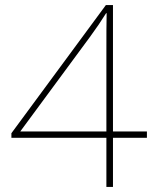

<svg xmlns="http://www.w3.org/2000/svg" viewBox="-20 -738 610 758"><path d="M560 -194V-219H426V-718H398L25 -212V-194H400V0H426V-194ZM400 -524V-219H60L335 -592C365 -633 376 -650 399 -686H401C400 -635 400 -610 400 -524Z"/></svg>

Font: Noto Sans Syriac Eastern Thin
Style: Regular
Weight: 100
Designer: Patrick Giasson and the Monotype Design Team
Foundry: Monotype Imaging Inc.
Version: Version 3.001